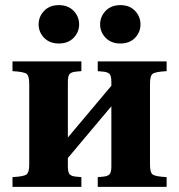

<svg xmlns="http://www.w3.org/2000/svg" viewBox="-20 -730 700 750"><path d="M28.8 0V-38.1Q72.3 -40.5 83.3 -48.3Q94.2 -56.2 94.2 -86.9V-402.8Q94.2 -434.1 83.3 -441.9Q72.3 -449.7 28.8 -452.1V-490.2H297.9V-452.1L276.9 -450.2Q259.3 -448.7 252.2 -441.2Q245.1 -433.6 245.1 -410.2V-192.9L415 -395V-410.2Q415 -433.6 407.7 -441.2Q400.4 -448.7 382.8 -450.2L361.8 -452.1V-490.2H630.9V-452.1Q587.4 -449.7 576.7 -441.9Q565.9 -434.1 565.9 -402.8V-86.9Q565.9 -55.7 576.7 -48.1Q587.4 -40.5 630.9 -38.1V0H361.8V-38.1L382.8 -40Q400.4 -41.5 407.7 -49.1Q415 -56.6 415 -80.1V-314.9L245.1 -112.8V-80.1Q245.1 -56.6 252.2 -49.1Q259.3 -41.5 276.9 -40L297.9 -38.1V0ZM152.3 -582.3Q130.9 -604.5 130.9 -634.8Q130.9 -665 152.3 -687.5Q173.8 -710 210 -710Q246.1 -710 267.6 -687.5Q289.1 -665 289.1 -634.8Q289.1 -604.5 267.6 -582.3Q246.1 -560.1 210 -560.1Q173.8 -560.1 152.3 -582.3ZM392.6 -582.3Q371.1 -604.5 371.1 -634.8Q371.1 -665 392.6 -687.5Q414.1 -710 450.2 -710Q486.3 -710 507.6 -687.5Q528.8 -665 528.8 -634.8Q528.8 -604.5 507.6 -582.3Q486.3 -560.1 450.2 -560.1Q414.1 -560.1 392.6 -582.3Z"/></svg>

Font: Linguistics Pro
Style: Bold
Weight: 700
Designer: Stefan Peev, Context Ltd
Foundry: Stefan Peev, Context Ltd
Version: Version 001.000